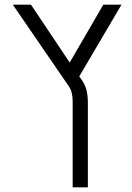

<svg xmlns="http://www.w3.org/2000/svg" viewBox="-20 -591 559 814"><path d="M288.1 203.1V-159.7Q288.1 -201.2 272.5 -224.1L34.2 -571.3H111.3L288.6 -306.2L329.1 -248.5Q341.3 -230.5 346.9 -207.8Q352.5 -185.1 352.5 -154.3V203.1ZM303.7 -246.1 261.2 -301.3 418 -571.3H495.1Z"/></svg>

Font: Heebo Light
Style: Regular
Weight: 300
Designer: Oded Ezer
Foundry: Ezer Type House
Version: Version 3.100